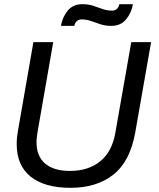

<svg xmlns="http://www.w3.org/2000/svg" viewBox="-20 -888 762 920"><path d="M318 12Q194 12 127 -41.5Q60 -95 60 -198Q60 -228 66 -261L140 -686H235L160 -256Q158 -242 156.5 -230Q155 -218 155 -207Q155 -139 196.5 -104Q238 -69 315 -69Q403 -69 459.5 -114.5Q516 -160 532 -248L609 -686H704L628 -253Q603 -114 523 -51Q443 12 318 12ZM272 -764Q279 -806 304.5 -837Q330 -868 375 -868Q403 -868 426 -860.5Q449 -853 471 -845Q493 -837 518 -837Q529 -837 538.5 -844Q548 -851 552 -868H617Q610 -826 584 -795Q558 -764 513 -764Q485 -764 462 -771.5Q439 -779 417 -787Q395 -795 370 -795Q359 -795 349.5 -788Q340 -781 336 -764Z"/></svg>

Font: Archivo VF Beta
Style: Italic
Weight: 400
Italic angle: -10°
Designer: Hector Gatti
Foundry: Omnibus-Type
Version: Version 1.002